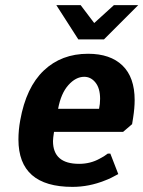

<svg xmlns="http://www.w3.org/2000/svg" viewBox="-20 -720 560 750"><path d="M52 -175Q52 -212 59 -250Q82 -379 151 -444.5Q220 -510 324 -510Q411 -510 458.5 -464Q506 -418 506 -329Q506 -298 500 -260L496 -235L461 -205H191Q187 -179 187 -169Q187 -80 289 -80Q333 -80 369 -100Q387 -109 401 -120H411L442 -40Q412 -23 390 -15Q328 10 263 10Q52 10 52 -175ZM367 -295Q371 -314 371 -334Q371 -375 353 -397.5Q335 -420 309 -420Q276 -420 247 -387.5Q218 -355 207 -295ZM286 -566 200 -700H295L348 -630L425 -700H520L386 -566Z"/></svg>

Font: Scada
Style: Bold Italic
Weight: 700
Italic angle: -10°
Version: Version 4.000